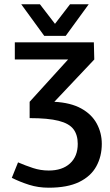

<svg xmlns="http://www.w3.org/2000/svg" viewBox="-20 -864 512 894"><path d="M207 10Q158 10 115.5 -3.5Q73 -17 35 -36L64 -108Q99 -93 134 -81.5Q169 -70 207 -70Q270 -70 306 -103Q342 -136 342 -194Q342 -236 322 -262.5Q302 -289 253 -301.5Q204 -314 118 -314V-390L297 -587H49V-667H417L419 -587L233 -390Q309 -386 358 -359Q407 -332 430.5 -288.5Q454 -245 454 -194Q454 -136 428.5 -89.5Q403 -43 348.5 -16.5Q294 10 207 10ZM393 -844 286 -697H186L79 -844H166L236 -753L306 -844Z"/></svg>

Font: Epunda Sans Medium
Style: Regular
Weight: 500
Designer: Simon Atzbach
Foundry: typofactur
Version: Version 2.204; ttfautohint (v1.8.4.7-5d5b)